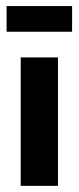

<svg xmlns="http://www.w3.org/2000/svg" viewBox="-20 -603 255 623"><path d="M47.2 0V-416.7H168.1V0ZM1.4 -500V-583.3H213.9V-500Z"/></svg>

Font: Afacad Flux
Style: Regular
Weight: 400
Designer: Kristian Moeller
Foundry: Dicotype
Version: Version 1.100